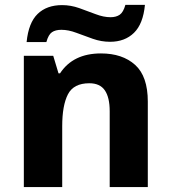

<svg xmlns="http://www.w3.org/2000/svg" viewBox="-20 -762 697 782"><path d="M391.1 -544.4Q478.5 -544.4 530.3 -497.8Q582 -451.2 582 -348.1V0H426.8V-308.6Q426.8 -365.2 407 -394Q387.2 -422.9 343.8 -422.9Q279.8 -422.9 256.6 -377.7Q233.4 -332.5 233.4 -248V0H77.1V-534.7H196.8L218.3 -463.4H224.6Q277.8 -544.4 391.1 -544.4ZM168.9 -590.8H88.4Q96.2 -669.4 133.3 -705.3Q170.4 -741.2 232.9 -741.2Q268.1 -741.2 302.7 -729Q337.4 -716.8 369.6 -704.3Q401.9 -691.9 430.2 -691.9Q453.1 -691.9 467.8 -702.1Q482.4 -712.4 490.7 -742.2H570.3Q563 -664.6 525.6 -628.2Q488.3 -591.8 428.2 -591.8Q392.6 -591.8 357.9 -604Q323.2 -616.2 291 -628.4Q258.8 -640.6 230 -640.6Q206.1 -640.6 191.7 -630.9Q177.2 -621.1 168.9 -590.8Z"/></svg>

Font: Lunasima
Style: Bold
Weight: 700
Designer: The DocRepair Project, Monotype Design Team
Foundry: Google
Version: Version 2.009